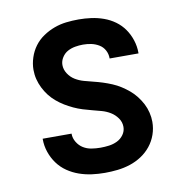

<svg xmlns="http://www.w3.org/2000/svg" viewBox="-66 -591 632 661"><g transform="rotate(-10 250.0 -260.0)"><path d="M249 8Q226 8 203.5 5Q181 2 159.5 -5.5Q138 -13 119 -26Q100 -39 86.5 -57.5Q73 -76 65.5 -98Q58 -120 58 -143V-145H159V-144Q159 -129 167.5 -115Q176 -101 189 -93Q202 -85 217.5 -82.5Q233 -80 249 -80Q264 -80 279 -82Q294 -84 307.5 -90.5Q321 -97 330 -109.5Q339 -122 339 -137Q339 -154 329 -168Q319 -182 305 -190.5Q291 -199 275 -203.5Q259 -208 243 -212Q227 -216 211 -221Q195 -226 180 -233Q165 -240 151 -248.5Q137 -257 124 -268Q111 -279 101 -292Q91 -305 83.5 -320Q76 -335 72 -351Q68 -367 68 -384Q68 -405 75 -426.5Q82 -448 95 -465.5Q108 -483 126.5 -495.5Q145 -508 165.5 -515.5Q186 -523 207.5 -525.5Q229 -528 251 -528Q273 -528 295 -525Q317 -522 338 -514.5Q359 -507 377 -494Q395 -481 407.5 -463Q420 -445 427 -423.5Q434 -402 434 -380V-377H333V-378Q333 -393 326 -406Q319 -419 306.5 -426.5Q294 -434 280 -437Q266 -440 251 -440Q237 -440 223 -437.5Q209 -435 197 -428.5Q185 -422 177 -409.5Q169 -397 169 -383Q169 -367 178.5 -352.5Q188 -338 202 -329.5Q216 -321 232 -316.5Q248 -312 264.5 -308Q281 -304 296.5 -299Q312 -294 327.5 -287.5Q343 -281 357 -272Q371 -263 383.5 -252.5Q396 -242 406.5 -228.5Q417 -215 424.5 -200.5Q432 -186 436 -169.5Q440 -153 440 -137Q440 -114 432.5 -92.5Q425 -71 411 -53.5Q397 -36 378 -23.5Q359 -11 337.5 -4Q316 3 293.5 5.5Q271 8 249 8Z"/></g></svg>

Font: Iosevka SS18 Semibold
Style: Regular
Weight: 600
Monospace: yes
Designer: Belleve Invis
Foundry: Belleve Invis
Version: Version 25.1.1; ttfautohint (v1.8.4)